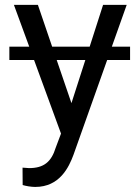

<svg xmlns="http://www.w3.org/2000/svg" viewBox="-20 -548 568 782"><path d="M509.8 -357.9H435.5L496.1 -528.3H399.9L345.2 -357.9H192.4L134.3 -528.3H36.6L99.1 -357.9H18.1V-303.7H118.7L228.5 -3.9L207 53.2C189 111.8 158.2 136.7 98.1 136.7C92.8 136.7 78.6 134.8 71.8 134.8L72.3 205.6C85 209.5 106.4 213.4 123.5 213.4C223.1 213.4 260.7 132.8 279.3 82.5L416.5 -303.7H509.8ZM271 -127.9 210.9 -303.7H327.6Z"/></svg>

Font: Bert Sans
Style: Regular
Weight: 400
Designer: Christian Robertson (Google), Cristiano Sobral
Foundry: Google, Cristiano Sobral
Version: Version 3.101